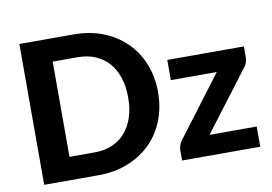

<svg xmlns="http://www.w3.org/2000/svg" viewBox="-77 -850 1378 974"><g transform="rotate(-10 612.0 -363.0)"><path d="M76 0ZM726.5 -363Q726.5 -283.5 699.8 -216.8Q673 -150 624.2 -102Q575.5 -54 507 -27Q438.5 0 355 0H76V-725.5H355Q438.5 -725.5 507 -698.5Q575.5 -671.5 624.2 -623.2Q673 -575 699.8 -508.5Q726.5 -442 726.5 -363ZM572.5 -363Q572.5 -420 557.5 -465.5Q542.5 -511 514.5 -542.5Q486.5 -574 446.2 -591Q406 -608 355 -608H227V-117.5H355Q406 -117.5 446.2 -134.2Q486.5 -151 514.5 -182.8Q542.5 -214.5 557.5 -260Q572.5 -305.5 572.5 -363ZM1195.5 -459.5Q1195.5 -445 1190.5 -431.2Q1185.5 -417.5 1177.5 -409L946 -104H1189V0H786.5V-57Q786.5 -65.5 791.2 -78.5Q796 -91.5 804.5 -103L1037.5 -411.5H801V-515.5H1195.5Z"/></g></svg>

Font: Lato Heavy
Style: Regular
Weight: 800
Designer: Lukasz Dziedzic
Foundry: tyPoland Lukasz Dziedzic
Version: Version 2.007; 2014-02-27